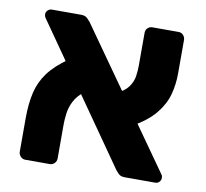

<svg xmlns="http://www.w3.org/2000/svg" viewBox="-68 -645 770 719"><g transform="rotate(10 317.0 -285.5)"><path d="M451 0Q435 0 427 -8Q419 -16 416 -20L56 -535Q51 -542 51 -550Q51 -558 57.5 -564.5Q64 -571 73 -571H184Q200 -571 208 -563Q216 -555 220 -550L583 -36Q587 -31 587.5 -27.5Q588 -24 588 -21Q588 -13 582 -6.5Q576 0 567 0ZM72 0Q62 0 54.5 -8Q47 -16 47 -26V-153Q47 -209 57 -251.5Q67 -294 93 -329Q119 -364 168 -398L245 -286Q221 -268 209 -244.5Q197 -221 194 -197Q191 -173 191 -154V-26Q191 -15 183.5 -7.5Q176 0 166 0ZM443 -194 365 -305Q397 -321 410.5 -340.5Q424 -360 427 -381Q430 -402 430 -421V-545Q430 -557 437.5 -564Q445 -571 455 -571H555Q566 -571 573 -563Q580 -555 580 -545V-417Q580 -376 569.5 -337Q559 -298 529.5 -262Q500 -226 443 -194Z"/></g></svg>

Font: Rubik
Style: Bold
Weight: 700
Designer: Hubert and Fischer
Foundry: Hubert and Fischer
Version: Version 2.300;gftools[0.9.30]